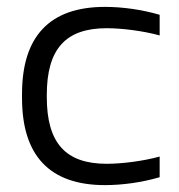

<svg xmlns="http://www.w3.org/2000/svg" viewBox="-20 -529 520 558"><path d="M44 -256V-244C44 -78 123 9 285 9C336 9 393 1 444 -14V-74C397 -61 335 -53 290 -53C170 -53 116 -114 116 -247V-253C116 -386 170 -447 290 -447C335 -447 397 -439 444 -426V-486C393 -501 336 -509 285 -509C123 -509 44 -422 44 -256Z"/></svg>

Font: LT Wave Alt Light
Style: Regular
Weight: 300
Designer: Daniel Lyons
Version: Version 2.5 (Glyphs App)